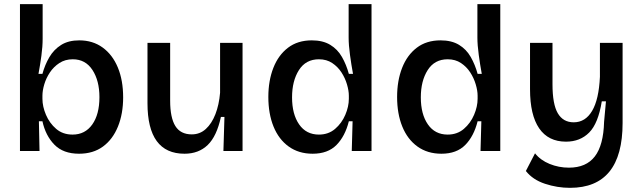

<svg xmlns="http://www.w3.org/2000/svg" viewBox="-20 -726 3087 923"><path d="M360 13Q284 13 241.5 -30.5Q199 -74 184 -143H167L170 0H76V-706H185V-540Q185 -502 179 -458Q173 -414 165 -371H184Q196 -415 217.5 -451.5Q239 -488 274 -510Q309 -532 361 -532Q426 -532 473.5 -497.5Q521 -463 546.5 -401.5Q572 -340 572 -258Q572 -179 547 -117.5Q522 -56 475 -21.5Q428 13 360 13ZM329 -79Q389 -79 423.5 -127.5Q458 -176 458 -259Q458 -338 424.5 -389.5Q391 -441 330 -441Q293 -441 265.5 -423Q238 -405 220 -378Q202 -351 193 -321Q184 -291 184 -266V-251Q184 -214 201 -174Q218 -134 250 -106.5Q282 -79 329 -79Z M867 13Q689 13 689 -230V-520H798V-242Q798 -160 823 -120Q848 -80 902 -80Q941 -80 969.5 -106Q998 -132 1015.5 -177Q1033 -222 1038 -280V-520H1146V0H1054L1059 -164H1042Q1022 -71 978.5 -29Q935 13 867 13Z M1483 13Q1416 13 1368 -21.5Q1320 -56 1295 -117.5Q1270 -179 1270 -260Q1270 -338 1294 -399.5Q1318 -461 1364.5 -496.5Q1411 -532 1479 -532Q1532 -532 1567.5 -510.5Q1603 -489 1624 -452Q1645 -415 1657 -371H1677Q1669 -414 1662.5 -462Q1656 -510 1656 -545V-706H1766V0H1671L1675 -143H1657Q1639 -71 1597.5 -29Q1556 13 1483 13ZM1513 -79Q1559 -79 1591 -106.5Q1623 -134 1640 -174Q1657 -214 1657 -251V-266Q1657 -290 1648 -320.5Q1639 -351 1621.5 -378Q1604 -405 1577 -423Q1550 -441 1513 -441Q1450 -441 1417 -389Q1384 -337 1384 -258Q1384 -177 1418 -128Q1452 -79 1513 -79Z M2102 13Q2035 13 1987 -21.5Q1939 -56 1914 -117.5Q1889 -179 1889 -260Q1889 -338 1913 -399.5Q1937 -461 1983.5 -496.5Q2030 -532 2098 -532Q2151 -532 2186.5 -510.5Q2222 -489 2243 -452Q2264 -415 2276 -371H2296Q2288 -414 2281.5 -462Q2275 -510 2275 -545V-706H2385V0H2290L2294 -143H2276Q2258 -71 2216.5 -29Q2175 13 2102 13ZM2132 -79Q2178 -79 2210 -106.5Q2242 -134 2259 -174Q2276 -214 2276 -251V-266Q2276 -290 2267 -320.5Q2258 -351 2240.5 -378Q2223 -405 2196 -423Q2169 -441 2132 -441Q2069 -441 2036 -389Q2003 -337 2003 -258Q2003 -177 2037 -128Q2071 -79 2132 -79Z M2720 177Q2659 177 2600 157.5Q2541 138 2508 96L2552 11Q2578 44 2622 62Q2666 80 2715 80Q2798 80 2839.5 26Q2881 -28 2884 -140L2893 -239H2873Q2856 -133 2812.5 -89Q2769 -45 2701 -45Q2616 -45 2572 -109Q2528 -173 2528 -297V-520H2636V-321Q2636 -225 2661.5 -181.5Q2687 -138 2738 -138Q2794 -138 2826.5 -193Q2859 -248 2864 -357V-520H2973V-135Q2973 177 2720 177Z"/></svg>

Font: Bricolage Grotesque 12pt Medium
Style: Regular
Weight: 500
Designer: Mathieu Triay
Foundry: Atelier Triay
Version: Version 1.001; ttfautohint (v1.8.4.7-5d5b);gftools[0.9.33.de